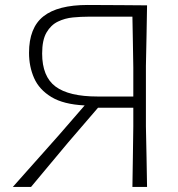

<svg xmlns="http://www.w3.org/2000/svg" viewBox="-20 -734 699 754"><path d="M30.5 0Q55 -27.5 86 -62.5Q117 -97.5 149.5 -133.8Q182 -170 210.5 -202.5L312.5 -320Q229.5 -324 181.8 -353Q134 -382 114 -427.2Q94 -472.5 94 -526.5Q94 -625 150.5 -669.8Q207 -714.5 324.5 -714.5Q399 -714.5 457.8 -713.8Q516.5 -713 557.5 -713Q556.5 -652.5 555.5 -596.8Q554.5 -541 553 -475V-237.5Q554.5 -171.5 555.5 -116Q556.5 -60.5 557.5 0H500Q501 -60.5 501.8 -116Q502.5 -171.5 503.5 -237.5V-311H365L248.5 -175.5Q214 -134 177.2 -90.2Q140.5 -46.5 102 0ZM363 -355H503.5V-469Q502.5 -524 501.8 -571.8Q501 -619.5 500 -668.5H327Q298 -668.5 266.5 -665.5Q235 -662.5 207.5 -649.2Q180 -636 162.8 -606.5Q145.5 -577 145.5 -524Q145.5 -433.5 198 -394.2Q250.5 -355 363 -355Z"/></svg>

Font: Commissioner Loud ExtraLight
Style: Regular
Weight: 200
Designer: Kostas Bartsokas
Foundry: Kostas Bartsokas
Version: Version 1.000; ttfautohint (v1.8.3)